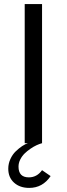

<svg xmlns="http://www.w3.org/2000/svg" viewBox="-20 -710 332 952"><path d="M188.5 133.8 231 163.1Q191.4 221.7 125 221.7Q78.6 221.7 49.8 195.8Q21 169.9 21 126.5Q21 101.6 31.5 78.6Q42 55.7 58.1 40.3Q74.2 24.9 89.6 14.6Q105 4.4 118.2 0H102.5V-689.9H188.5V0Q175.8 3.4 161.4 10Q147 16.6 130.9 27.6Q114.7 38.6 101.8 51.3Q88.9 64 80.3 81.1Q71.8 98.1 71.8 116.2Q71.8 169.4 123 169.4Q163.1 169.4 188.5 133.8Z"/></svg>

Font: HK Grotesk Medium Legacy
Style: Regular
Weight: 500
Designer: Alfredo Marco Pradil
Foundry: Hanken Design Co.
Version: Version 2.022;PS 002.022;hotconv 1.0.88;makeotf.lib2.5.64775